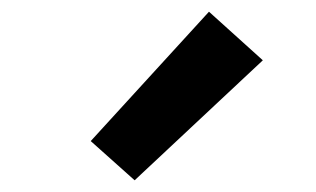

<svg xmlns="http://www.w3.org/2000/svg" viewBox="-20 -825 540 328"><path d="M210 -517 135 -584 337 -805 429 -722Z"/></svg>

Font: Iosevka SS01
Style: Bold
Weight: 700
Monospace: yes
Designer: Belleve Invis
Foundry: Belleve Invis
Version: 2.3.3; ttfautohint (v1.8.3)